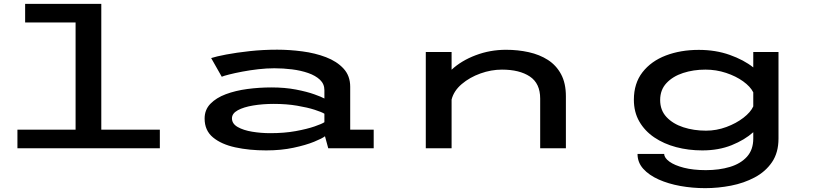

<svg xmlns="http://www.w3.org/2000/svg" viewBox="-20 -770 4240 997"><path d="M70.5 0V-96.5H372.5V-653.5H110.5V-750H506V-96.5H810V0Z M1362 11Q1274.5 11 1202 -4.8Q1129.5 -20.5 1086 -56.5Q1042.5 -92.5 1042.5 -154.5Q1042.5 -200 1072.5 -231Q1102.5 -262 1152.5 -280.8Q1202.5 -299.5 1264.2 -307.8Q1326 -316 1389.5 -316Q1459.5 -316 1516.8 -305Q1574 -294 1612.2 -280.2Q1650.5 -266.5 1664.5 -258.5V-302Q1664.5 -334 1641.5 -355.8Q1618.5 -377.5 1580.5 -390.8Q1542.5 -404 1496.5 -409.8Q1450.5 -415.5 1404.5 -415.5Q1364.5 -415.5 1321 -410.5Q1277.5 -405.5 1238 -398Q1198.5 -390.5 1170 -383.2Q1141.5 -376 1131.5 -371.5L1076.5 -468.5Q1102.5 -477 1155.2 -487Q1208 -497 1276.8 -504.5Q1345.5 -512 1419.5 -512Q1483.5 -512 1550 -503.2Q1616.5 -494.5 1672.8 -473Q1729 -451.5 1763.8 -414Q1798.5 -376.5 1798.5 -319.5V-96.5H1920.5V0H1684.5L1667.5 -62.5Q1654 -51.5 1611.2 -34Q1568.5 -16.5 1504.2 -2.8Q1440 11 1362 11ZM1383 -78.5Q1456.5 -78.5 1515.5 -89.2Q1574.5 -100 1613.5 -113.5Q1652.5 -127 1664.5 -135.5V-179.5Q1651 -188 1614 -200Q1577 -212 1522.5 -221.2Q1468 -230.5 1401.5 -230.5Q1344 -230.5 1294.5 -222.2Q1245 -214 1214.8 -197.5Q1184.5 -181 1184.5 -155.5Q1184.5 -127.5 1214.2 -110.5Q1244 -93.5 1289.8 -86Q1335.5 -78.5 1383 -78.5Z M2191 0V-500H2325V-408Q2375.5 -455 2450.2 -483.2Q2525 -511.5 2607.5 -511.5Q2669.5 -511.5 2725.8 -499Q2782 -486.5 2825.2 -458.8Q2868.5 -431 2893.5 -384.5Q2918.5 -338 2918.5 -270V0H2785V-258Q2785 -337 2731.2 -372.8Q2677.5 -408.5 2586.5 -408.5Q2530.5 -408.5 2474.8 -388.5Q2419 -368.5 2377.8 -333.5Q2336.5 -298.5 2325 -253V0Z M3626.5 11Q3555 11 3491 -6Q3427 -23 3377.5 -56.5Q3328 -90 3299.8 -139Q3271.5 -188 3271.5 -252Q3271.5 -337 3316.2 -394.8Q3361 -452.5 3437.5 -481.8Q3514 -511 3608.5 -511Q3696 -511 3769.2 -485Q3842.5 -459 3891.5 -420V-500H4022.5V-50.5Q4022.5 22.5 3988.8 72Q3955 121.5 3899 151.2Q3843 181 3776 194Q3709 207 3642 207Q3576 207 3513.2 195.8Q3450.5 184.5 3400.2 162Q3350 139.5 3320.2 106.5Q3290.5 73.5 3290.5 29.5H3429Q3429.5 50 3456 69.2Q3482.5 88.5 3531 101Q3579.5 113.5 3645.5 113.5Q3714.5 113.5 3770.2 96.8Q3826 80 3858.8 43.8Q3891.5 7.5 3891.5 -50.5V-83.5Q3847 -43.5 3779.5 -16.2Q3712 11 3626.5 11ZM3408 -250.5Q3408 -197.5 3441 -162.2Q3474 -127 3528.2 -109.2Q3582.5 -91.5 3646 -91.5Q3700.5 -91.5 3751.8 -110.5Q3803 -129.5 3840.5 -158.5Q3878 -187.5 3891.5 -217.5V-290.5Q3876.5 -320.5 3839 -347.5Q3801.5 -374.5 3750.2 -391.5Q3699 -408.5 3643 -408.5Q3580.5 -408.5 3527 -391Q3473.5 -373.5 3440.8 -338.5Q3408 -303.5 3408 -250.5Z"/></svg>

Font: Trispace Expanded Medium
Style: Regular
Weight: 500
Width: 7
Designer: Tyler Finck
Foundry: Etcetera Type Company
Version: Version 1.210; ttfautohint (v1.8.3)